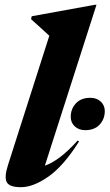

<svg xmlns="http://www.w3.org/2000/svg" viewBox="-20 -765 456 798"><path d="M185 -616.5Q171.5 -629 151 -647.5Q130.5 -666 109 -685.5L112 -697.5L373.5 -745H381L166.5 -76.5Q192.5 -85 225.8 -109Q259 -133 303 -181L308.5 -177Q244.5 -75.5 181.5 -31.2Q118.5 13 67 13Q19 13 8 -8Q-3 -29 13.5 -80ZM334.5 -224Q307.5 -224 290.8 -239.8Q274 -255.5 274 -279Q274 -312.5 295.5 -335.5Q317 -358.5 355 -358.5Q382 -358.5 398.8 -342.8Q415.5 -327 415.5 -303.5Q415.5 -270 394 -247Q372.5 -224 334.5 -224Z"/></svg>

Font: Newsreader 72pt
Style: Bold Italic
Weight: 700
Italic angle: -17°
Designer: Hugues Gentile
Foundry: Production Type
Version: Version 1.003; ttfautohint (v1.8.3)